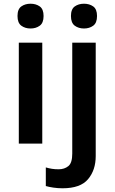

<svg xmlns="http://www.w3.org/2000/svg" viewBox="-20 -771 615 1031"><path d="M144 -751Q173 -751 193.5 -736.5Q214 -722 214 -685Q214 -648 193.5 -633Q173 -618 144 -618Q115 -618 94.5 -633Q74 -648 74 -685Q74 -722 94.5 -736.5Q115 -751 144 -751ZM207 -542V0H81V-542ZM361 -685Q361 -722 381.5 -736.5Q402 -751 431 -751Q460 -751 480.5 -736.5Q501 -722 501 -685Q501 -648 480.5 -633Q460 -618 431 -618Q402 -618 381.5 -633Q361 -648 361 -685ZM316 240Q291 240 267 236.5Q243 233 226 228V128Q243 133 259 135.5Q275 138 295 138Q326 138 347 121Q368 104 368 54V-542H494V67Q494 142 453 191Q412 240 316 240Z"/></svg>

Font: Noto Sans Malayalam SemiBold
Style: Regular
Weight: 600
Designer: Jelle Bosma - Monotype Design Team
Foundry: Monotype Imaging Inc.
Version: Version 2.104; ttfautohint (v1.8.4.7-5d5b)